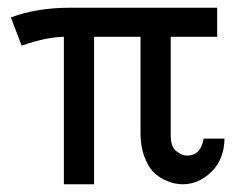

<svg xmlns="http://www.w3.org/2000/svg" viewBox="-20 -465 623 496"><path d="M8 -420Q76 -445 159 -445H541V-370H421V-115Q421 -86 435.5 -74.5Q450 -63 463 -63Q499 -63 506 -107H560Q559 -53 526 -21Q493 11 452 11Q443 11 432 9Q421 7 404 -1Q387 -9 374.5 -22.5Q362 -36 352.5 -61.5Q343 -87 343 -121V-370H223V11H145V-370Q98 -369 36 -347Z"/></svg>

Font: CMU Sans Serif
Style: Medium
Weight: 500
Version: Version 0.7.0